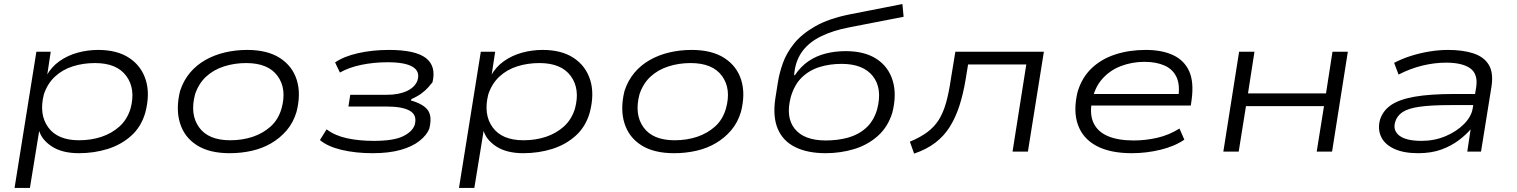

<svg xmlns="http://www.w3.org/2000/svg" viewBox="-20 -750 7506 950"><path d="M52 180 160 -494H231L213 -375H210Q234 -419 274.5 -447.5Q315 -476 364.5 -489.5Q414 -503 466 -503Q560 -503 620 -463Q680 -423 701.5 -353.5Q723 -284 699 -193Q679 -123 629.5 -78.5Q580 -34 513 -13Q446 8 370 8Q287 8 235.5 -26Q184 -60 172 -109H175L128 180ZM371 -56Q431 -56 482 -73Q533 -90 571 -124Q609 -158 626 -213Q652 -310 605 -374Q558 -438 450 -438Q392 -438 341 -422Q290 -406 252.5 -371.5Q215 -337 197 -283Q172 -184 218.5 -120Q265 -56 371 -56Z M1116 8Q1016 8 954 -31.5Q892 -71 870.5 -141Q849 -211 871 -300Q888 -352 920 -390Q952 -428 996 -453Q1040 -478 1093 -490.5Q1146 -503 1203 -503Q1303 -503 1365 -463Q1427 -423 1448.5 -354Q1470 -285 1447 -196Q1431 -143 1398.5 -105Q1366 -67 1322.5 -41.5Q1279 -16 1226.5 -4Q1174 8 1116 8ZM1119 -56Q1179 -56 1230 -73Q1281 -90 1319 -124Q1357 -158 1373 -213Q1400 -310 1353.5 -374Q1307 -438 1198 -438Q1140 -438 1088.5 -421.5Q1037 -405 1000 -371Q963 -337 945 -283Q919 -184 965 -120Q1011 -56 1119 -56Z M1824 8Q1739 8 1670 -8.5Q1601 -25 1563 -57L1596 -110Q1637 -79 1696.5 -66Q1756 -53 1829 -53Q1927 -53 1973.5 -75.5Q2020 -98 2032 -132Q2045 -180 2008.5 -201.5Q1972 -223 1891 -223H1704L1713 -281H1894Q1954 -281 1994 -300Q2034 -319 2046 -353Q2059 -397 2021.5 -419.5Q1984 -442 1898 -442Q1829 -442 1767 -429Q1705 -416 1662 -391L1638 -441Q1681 -471 1752 -487Q1823 -503 1904 -503Q2035 -503 2087 -463Q2139 -423 2120 -343Q2113 -334 2099.5 -318.5Q2086 -303 2065 -287.5Q2044 -272 2016 -260L2013 -253Q2076 -235 2097.5 -204Q2119 -173 2104 -113Q2092 -82 2056.5 -53.5Q2021 -25 1963 -8.5Q1905 8 1824 8Z M2251 180 2359 -494H2430L2412 -375H2409Q2433 -419 2473.5 -447.5Q2514 -476 2563.5 -489.5Q2613 -503 2665 -503Q2759 -503 2819 -463Q2879 -423 2900.5 -353.5Q2922 -284 2898 -193Q2878 -123 2828.5 -78.5Q2779 -34 2712 -13Q2645 8 2569 8Q2486 8 2434.5 -26Q2383 -60 2371 -109H2374L2327 180ZM2570 -56Q2630 -56 2681 -73Q2732 -90 2770 -124Q2808 -158 2825 -213Q2851 -310 2804 -374Q2757 -438 2649 -438Q2591 -438 2540 -422Q2489 -406 2451.5 -371.5Q2414 -337 2396 -283Q2371 -184 2417.5 -120Q2464 -56 2570 -56Z M3315 8Q3215 8 3153 -31.5Q3091 -71 3069.5 -141Q3048 -211 3070 -300Q3087 -352 3119 -390Q3151 -428 3195 -453Q3239 -478 3292 -490.5Q3345 -503 3402 -503Q3502 -503 3564 -463Q3626 -423 3647.5 -354Q3669 -285 3646 -196Q3630 -143 3597.5 -105Q3565 -67 3521.5 -41.5Q3478 -16 3425.5 -4Q3373 8 3315 8ZM3318 -56Q3378 -56 3429 -73Q3480 -90 3518 -124Q3556 -158 3572 -213Q3599 -310 3552.5 -374Q3506 -438 3397 -438Q3339 -438 3287.5 -421.5Q3236 -405 3199 -371Q3162 -337 3144 -283Q3118 -184 3164 -120Q3210 -56 3318 -56Z M4065 8Q3976 8 3915 -22Q3854 -52 3828.5 -112Q3803 -172 3816 -261L3829 -343Q3836 -388 3853.5 -437.5Q3871 -487 3908.5 -534Q3946 -581 4013 -619.5Q4080 -658 4185 -679L4445 -730L4451 -667L4179 -614Q4102 -599 4044 -571Q3986 -543 3952.5 -499.5Q3919 -456 3911 -395L3909 -378H3913Q3942 -421 3980 -447Q4018 -473 4065 -485Q4112 -497 4165 -497Q4258 -497 4317 -458.5Q4376 -420 4397 -351Q4418 -282 4395 -192Q4373 -121 4322.5 -76.5Q4272 -32 4205 -12Q4138 8 4065 8ZM4066 -55Q4125 -55 4176 -69Q4227 -83 4265 -117Q4303 -151 4320 -209Q4347 -312 4299 -373Q4251 -434 4144 -434Q4086 -434 4035.5 -418.5Q3985 -403 3948 -367.5Q3911 -332 3893 -271Q3866 -170 3912.5 -112.5Q3959 -55 4066 -55Z M4503 10 4482 -49Q4533 -70 4568 -96Q4603 -122 4625 -157Q4647 -192 4661 -241.5Q4675 -291 4685 -360L4707 -494H5145L5066 0H4990L5058 -431H4770L4758 -358Q4746 -285 4727 -226.5Q4708 -168 4679.5 -122.5Q4651 -77 4608 -44Q4565 -11 4503 10Z M5580 8Q5473 8 5405.5 -28Q5338 -64 5313.5 -132.5Q5289 -201 5312 -296Q5333 -366 5381 -412Q5429 -458 5498 -480.5Q5567 -503 5649 -503Q5730 -503 5785 -477Q5840 -451 5864 -397.5Q5888 -344 5876 -256L5872 -228H5356L5365 -285H5839L5809 -262Q5820 -327 5802 -367Q5784 -407 5742.5 -425.5Q5701 -444 5643 -444Q5581 -444 5526 -423Q5471 -402 5433 -358.5Q5395 -315 5383 -249L5382 -245Q5371 -181 5392 -139Q5413 -97 5463 -76Q5513 -55 5590 -55Q5647 -55 5705 -68Q5763 -81 5816 -114L5840 -59Q5792 -26 5722 -9Q5652 8 5580 8Z M6033 0 6111 -494H6187L6155 -288H6541L6573 -494H6649L6571 0H6495L6531 -225H6145L6109 0Z M6997 8Q6924 8 6877.5 -14Q6831 -36 6813.5 -73.5Q6796 -111 6808 -157Q6822 -202 6862.5 -230Q6903 -258 6979.5 -271.5Q7056 -285 7177 -285H7297L7288 -230H7156Q7062 -230 7005 -222Q6948 -214 6920 -195.5Q6892 -177 6883 -146Q6871 -104 6904.5 -78.5Q6938 -53 7014 -53Q7077 -53 7132 -76Q7187 -99 7224 -136.5Q7261 -174 7267 -215L7284 -318Q7294 -384 7254.5 -412Q7215 -440 7135 -440Q7078 -440 7018 -425.5Q6958 -411 6900 -381L6878 -439Q6918 -460 6963 -474Q7008 -488 7054.5 -495.5Q7101 -503 7145 -503Q7218 -503 7270 -486Q7322 -469 7346 -430Q7370 -391 7360 -323L7308 0H7240L7257 -113L7260 -114Q7235 -84 7197 -55.5Q7159 -27 7110 -9.5Q7061 8 6997 8Z"/></svg>

Font: Nunito Sans 7pt Expanded Light
Style: Italic
Weight: 300
Width: 7
Italic angle: -9°
Designer: Vernon Adams
Foundry: Vernon Adams
Version: Version 3.101;gftools[0.9.27]